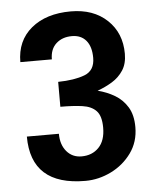

<svg xmlns="http://www.w3.org/2000/svg" viewBox="-49 -682 597 735"><g transform="rotate(-5 249.5 -314.5)"><path d="M458 -176.8Q458 -223.6 439.5 -253.9Q420.9 -284.2 391.1 -301.8Q361.3 -319.3 326.2 -328.1Q356.4 -338.9 382.8 -355Q409.2 -371.1 425.8 -396.5Q442.4 -421.9 442.4 -460Q442.4 -540 389.6 -589.8Q336.9 -639.6 250 -639.6Q155.3 -639.6 98.1 -592.3Q41 -544.9 41 -462.9H162.1Q162.1 -502 185.5 -523.4Q209 -544.9 246.1 -544.9Q281.2 -544.9 300.8 -521.5Q320.3 -498 320.3 -455.1Q320.3 -406.2 280.8 -391.1Q241.2 -376 178.7 -375V-279.3Q228.5 -279.3 263.2 -274.4Q297.9 -269.5 316.4 -250Q335 -230.5 335 -185.5Q335 -135.7 309.6 -109.4Q284.2 -83 243.2 -83Q208 -83 186 -108.9Q164.1 -134.8 164.1 -176.8H41Q41 11.7 250 11.7Q300.8 11.7 348.6 -11.7Q396.5 -35.2 427.2 -77.6Q458 -120.1 458 -176.8Z"/></g></svg>

Font: Namkio Khamti Book
Style: Bold
Weight: 800
Designer: Debbi Hosken
Foundry: SIL International
Version: Version 3.917